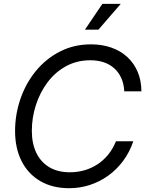

<svg xmlns="http://www.w3.org/2000/svg" viewBox="-20 -970 764 1001"><path d="M340.8 11.2Q253.4 11.2 189.9 -25.9Q126.5 -63 92.5 -130.1Q58.6 -197.3 58.6 -286.6Q58.6 -373.5 86.7 -454.8Q114.7 -536.1 167.2 -600.1Q219.7 -664.1 292.7 -701.4Q365.7 -738.8 454.6 -738.8Q512.2 -738.8 560.3 -721.9Q608.4 -705.1 643.3 -673.1Q678.2 -641.1 697.5 -595.9Q716.8 -550.8 717.3 -493.7H627.9Q626 -532.7 612.3 -563Q598.6 -593.3 575.4 -614Q552.2 -634.8 521 -645.3Q489.7 -655.8 451.2 -655.8Q380.9 -655.8 324.2 -624.8Q267.6 -593.8 228 -541Q188.5 -488.3 167.2 -422.6Q146 -356.9 146 -288.1Q146 -221.7 169.4 -173.1Q192.9 -124.5 237.3 -98.1Q281.7 -71.8 344.2 -71.8Q383.8 -71.8 420.4 -82.3Q457 -92.8 488.5 -113.5Q520 -134.3 544.4 -164.3Q568.8 -194.3 584.5 -233.4H674.8Q655.8 -176.8 622.3 -131.6Q588.9 -86.4 544.4 -54.4Q500 -22.5 448.2 -5.6Q396.5 11.2 340.8 11.2ZM422.9 -815.4 513.7 -949.7H609.4L493.2 -815.4Z"/></svg>

Font: Inter 28pt
Style: Italic
Weight: 400
Italic angle: -9.3988°
Designer: Rasmus Andersson
Foundry: rsms
Version: Version 4.001;git-66647c0bb